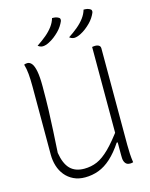

<svg xmlns="http://www.w3.org/2000/svg" viewBox="-137 -1012 873 1118"><g transform="rotate(-15 300.0 -453.0)"><path d="M527 7Q524 8 521.5 8.5Q519 9 516 9.5Q513 10 510 10Q499 10 492 7Q485 4 480.5 -2Q476 -8 473.5 -15.5Q471 -23 470.5 -32Q470 -41 470 -50Q470 -133 470 -214.5Q470 -296 470 -377Q470 -458 470 -539.5Q470 -621 470 -703Q473 -704 475.5 -704Q478 -704 481.5 -704.5Q485 -705 488 -705Q496 -705 503 -703Q510 -701 515 -696Q520 -691 520 -682Q520 -609 520 -536.5Q520 -464 520 -391Q520 -318 520 -245.5Q520 -173 520 -100Q520 -72 521.5 -45.5Q523 -19 527 7ZM235 20Q196 20 166 5.5Q136 -9 115.5 -34Q95 -59 85 -91.5Q75 -124 75 -160Q75 -229 75 -297Q75 -365 75 -433.5Q75 -502 75 -570Q75 -614 72 -647Q69 -680 61 -706Q66 -708 70.5 -709Q75 -710 81 -710Q96 -710 107.5 -695.5Q119 -681 125.5 -647.5Q132 -614 132 -556Q132 -477 130 -413.5Q128 -350 124.5 -290Q121 -230 117 -159Q128 -92 158.5 -61Q189 -30 243 -30Q285 -30 321 -45.5Q357 -61 397.5 -101Q438 -141 491 -214V-128H464Q429 -75 392.5 -42Q356 -9 317 5.5Q278 20 235 20ZM288 -926Q295 -926 300.5 -925.5Q306 -925 311 -924Q316 -923 322 -920Q332 -916 334 -909Q336 -902 333 -895Q327 -881 317.5 -866.5Q308 -852 294.5 -838.5Q281 -825 265.5 -813Q250 -801 232 -792Q222 -787 212 -784Q202 -781 194 -781Q190 -781 185 -782Q180 -783 175 -785.5Q170 -788 165 -792Q197 -813 222 -834Q247 -855 264 -878Q281 -901 288 -926ZM478 -926Q485 -926 490.5 -925.5Q496 -925 501 -924Q506 -923 512 -920Q522 -916 524 -909Q526 -902 523 -895Q517 -881 507.5 -866.5Q498 -852 484.5 -838.5Q471 -825 455.5 -813Q440 -801 422 -792Q412 -787 402 -784Q392 -781 384 -781Q380 -781 375 -782Q370 -783 365 -785.5Q360 -788 355 -792Q387 -813 412 -834Q437 -855 454 -878Q471 -901 478 -926Z"/></g></svg>

Font: Recursive Monospace Casual Light
Style: Regular
Weight: 300
Version: Version 1.047